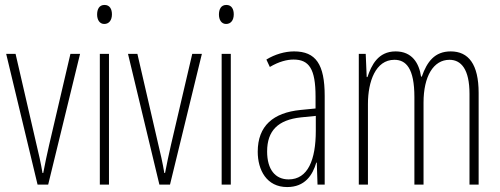

<svg xmlns="http://www.w3.org/2000/svg" viewBox="-20 -747 2025 777"><path d="M132 0H175L304 -529H265L179 -161C170 -122 162 -84 155 -47H152C145 -89 136 -128 127 -165L43 -529H5Z M403 -727C381 -727 373 -709 373 -688C373 -667 383 -650 402 -650C421 -650 433 -665 433 -689C433 -709 425 -727 403 -727ZM421 -529H384V0H421Z M625 0H668L797 -529H758L672 -161C663 -122 655 -84 648 -47H645C638 -89 629 -128 620 -165L536 -529H498Z M896 -727C874 -727 866 -709 866 -688C866 -667 876 -650 895 -650C914 -650 926 -665 926 -689C926 -709 918 -727 896 -727ZM914 -529H877V0H914Z M1170 -539C1133 -539 1092 -527 1058 -506L1072 -476C1109 -498 1142 -506 1168 -506C1231 -506 1257 -468 1257 -356V-308L1196 -302C1086 -291 1023 -238 1023 -133C1023 -59 1059 10 1142 10C1214 10 1245 -38 1260 -89H1262L1265 0H1294V-359C1294 -487 1258 -539 1170 -539ZM1198 -272 1258 -278V-218C1258 -100 1226 -21 1148 -21C1094 -21 1061 -61 1061 -134C1061 -218 1105 -262 1198 -272Z M1804 -539C1739 -539 1708 -497 1687 -437H1684C1676 -491 1648 -539 1581 -539C1510 -539 1483 -483 1467 -435H1464L1460 -529H1432V0H1469V-326C1469 -417 1500 -505 1576 -505C1623 -505 1657 -471 1657 -354V0H1694V-332C1694 -438 1734 -505 1799 -505C1846 -505 1880 -467 1880 -367V0H1917V-371C1917 -487 1876 -539 1804 -539Z"/></svg>

Font: Noto Sans Armenian ExtraCondensed ExtraLight
Style: Regular
Weight: 200
Width: 2
Designer: Monotype Design Team
Foundry: Monotype Imaging Inc.
Version: Version 2.008